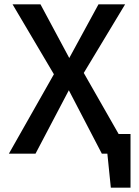

<svg xmlns="http://www.w3.org/2000/svg" viewBox="-20 -710 640 887"><path d="M583 -91V157H492L476 0H450V-1L298 -293L144 0H21L229 -367L38 -690H167L300 -442L435 -690H558L367 -373L528 -91Z"/></svg>

Font: Fira Mono Medium
Style: Regular
Weight: 500
Designer: Carrois Corporate & Edenspiekermann AG
Foundry: Carrois Corporate GbR & Edenspiekermann AG
Version: Version 3.206